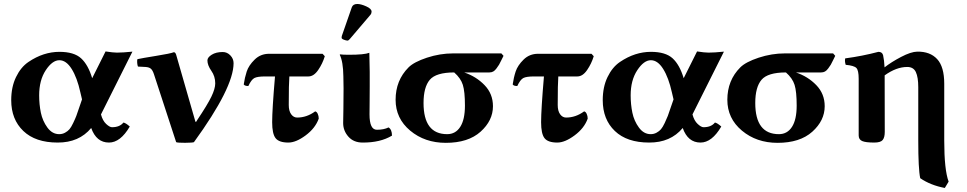

<svg xmlns="http://www.w3.org/2000/svg" viewBox="-20 -703 4836 960"><path d="M390.1 -206.1 381.8 -241.2Q365.7 -314.5 338.4 -358.2Q311 -401.9 276.9 -401.9Q241.7 -401.9 208.7 -351.8Q175.8 -301.8 175.8 -226.1Q175.8 -181.2 184.3 -139.6Q192.9 -98.1 217 -65.2Q241.2 -32.2 275.9 -32.2Q292 -32.2 305.4 -39.6Q318.8 -46.9 327.4 -56.9Q335.9 -66.9 345.9 -87.9Q356 -108.9 361.6 -123.5Q367.2 -138.2 377 -168ZM276.9 -443.8Q350.1 -443.8 385.5 -411.4Q420.9 -378.9 440.9 -312L507.8 -445.8Q545.9 -439.9 564.9 -439.9Q593.8 -439.9 642.1 -444.8L484.9 -130.9Q493.2 -99.6 510.7 -83.3Q528.3 -66.9 540 -66.9Q578.6 -66.9 597.2 -90.3Q609.4 -87.9 628.9 -70.3Q582 9.8 524.9 9.8Q461.9 9.8 436 -63Q375 10.3 268.1 9.8Q157.2 9.8 96.7 -48.1Q36.1 -106 36.1 -202.1Q36.1 -268.1 60.1 -317.6Q84 -367.2 122.1 -393.1Q160.2 -418.9 199 -431.4Q237.8 -443.8 276.9 -443.8Z M750 -331.1Q743.2 -352.1 734.1 -359.6Q725.1 -367.2 707 -368.2L669.9 -370.1Q667 -376 666 -388.4Q665 -400.9 667 -407.2Q689 -412.1 760.5 -423.6Q832 -435.1 849.1 -441.9Q856.9 -441.9 860.8 -429.2L956.1 -98.1Q958 -92.8 959 -92.8Q960 -92.8 963.4 -98.1Q964.8 -100.1 965.3 -101.6Q1017.6 -179.7 1036.9 -219.7Q1056.2 -259.8 1056.2 -286.1Q1056.2 -321.3 1036.6 -349.1Q1017.1 -377 1017.1 -400.9Q1017.1 -416 1038.6 -429.4Q1060.1 -442.9 1093.8 -442.9Q1115.7 -442.9 1131.8 -426Q1147.9 -409.2 1147.9 -387.2Q1147.9 -265.1 949.7 7.8Q942.9 10.7 905.5 11Q868.2 11.2 860.8 7.8Z M1355 -320.8H1305.7Q1267.6 -320.8 1252.2 -313Q1236.8 -305.2 1221.7 -272.9Q1203.6 -272.9 1198.7 -280.8Q1203.6 -314.9 1213.6 -345.5Q1223.6 -376 1253.2 -405Q1282.7 -434.1 1325.7 -434.1H1592.8L1604 -421.9Q1592.8 -384.8 1570.8 -352.8Q1548.8 -320.8 1522 -320.8H1426.8Q1423.8 -284.7 1423.8 -178.2Q1423.8 -148.4 1435.8 -131.8Q1447.8 -115.2 1465.8 -115.2Q1513.7 -115.2 1555.7 -146Q1563.5 -145 1568.6 -134Q1573.7 -123 1573.7 -109.9Q1556.6 -62 1508.3 -26.1Q1460 9.8 1421.9 9.8Q1375 9.8 1357.9 -12.2Q1340.8 -34.2 1340.8 -91.8Q1340.8 -154.8 1355 -320.8Z M1766.6 -683.1Q1784.7 -683.1 1811.3 -671.1Q1837.9 -659.2 1837.9 -645Q1837.9 -636.2 1833 -629.9L1729 -507.8Q1722.2 -500 1717.8 -500Q1710.9 -500 1699.5 -504.4Q1688 -508.8 1688 -514.2Q1688 -520 1689 -522.9L1738.8 -666Q1744.6 -683.1 1766.6 -683.1ZM1697.8 -261.2 1696.8 -321.8Q1695.8 -395 1678.7 -429.2L1680.7 -431.2Q1692.9 -429.2 1724.6 -429.2Q1801.8 -429.2 1826.7 -439Q1828.6 -375 1828.6 -342.8V-272Q1828.6 -238.3 1828.1 -190.4Q1827.6 -142.6 1827.6 -130.9Q1827.6 -53.7 1864.7 -54.2Q1898.9 -54.2 1922.9 -65.9Q1939.9 -55.2 1939.9 -24.9Q1881.8 10.3 1793 9.8Q1748 9.8 1721.9 -19.8Q1695.8 -49.3 1695.8 -87.9Q1695.8 -92.8 1697 -159.4Q1698.2 -226.1 1697.8 -261.2Z M2426.8 -340.8H2300.8Q2360.8 -320.8 2402.8 -277.3Q2444.8 -233.9 2444.8 -171.9Q2444.8 -100.1 2382.8 -44.4Q2320.8 11.2 2209 11.2Q2104 11.2 2031 -49.8Q1958 -110.8 1958 -204.1Q1958 -301.3 2022.9 -366.2Q2049.8 -393.1 2114.7 -414.6Q2179.7 -436 2245.6 -436H2486.8L2497.6 -423.8Q2494.6 -418.9 2487.3 -403.1Q2480 -387.2 2475.3 -379.6Q2470.7 -372.1 2462.6 -361.1Q2454.6 -350.1 2446.3 -345.5Q2438 -340.8 2426.8 -340.8ZM2215.8 -32.2Q2257.8 -32.2 2281.2 -68.6Q2304.7 -105 2304.7 -175Q2304.7 -245.1 2294.2 -278.6Q2283.7 -312 2251 -340.8Q2160.2 -340.8 2128.9 -304Q2097.7 -267.1 2097.7 -188Q2097.7 -32.2 2215.8 -32.2Z M2699.7 -320.8H2650.4Q2612.3 -320.8 2596.9 -313Q2581.5 -305.2 2566.4 -272.9Q2548.3 -272.9 2543.5 -280.8Q2548.3 -314.9 2558.3 -345.5Q2568.4 -376 2597.9 -405Q2627.4 -434.1 2670.4 -434.1H2937.5L2948.7 -421.9Q2937.5 -384.8 2915.5 -352.8Q2893.6 -320.8 2866.7 -320.8H2771.5Q2768.6 -284.7 2768.6 -178.2Q2768.6 -148.4 2780.5 -131.8Q2792.5 -115.2 2810.5 -115.2Q2858.4 -115.2 2900.4 -146Q2908.2 -145 2913.3 -134Q2918.5 -123 2918.5 -109.9Q2901.4 -62 2853 -26.1Q2804.7 9.8 2766.6 9.8Q2719.7 9.8 2702.6 -12.2Q2685.5 -34.2 2685.5 -91.8Q2685.5 -154.8 2699.7 -320.8Z M3347.7 -206.1 3339.4 -241.2Q3323.2 -314.5 3295.9 -358.2Q3268.6 -401.9 3234.4 -401.9Q3199.2 -401.9 3166.3 -351.8Q3133.3 -301.8 3133.3 -226.1Q3133.3 -181.2 3141.8 -139.6Q3150.4 -98.1 3174.6 -65.2Q3198.7 -32.2 3233.4 -32.2Q3249.5 -32.2 3262.9 -39.6Q3276.4 -46.9 3284.9 -56.9Q3293.5 -66.9 3303.5 -87.9Q3313.5 -108.9 3319.1 -123.5Q3324.7 -138.2 3334.5 -168ZM3234.4 -443.8Q3307.6 -443.8 3343 -411.4Q3378.4 -378.9 3398.4 -312L3465.3 -445.8Q3503.4 -439.9 3522.5 -439.9Q3551.3 -439.9 3599.6 -444.8L3442.4 -130.9Q3450.7 -99.6 3468.3 -83.3Q3485.8 -66.9 3497.6 -66.9Q3536.1 -66.9 3554.7 -90.3Q3566.9 -87.9 3586.4 -70.3Q3539.6 9.8 3482.4 9.8Q3419.4 9.8 3393.6 -63Q3332.5 10.3 3225.6 9.8Q3114.7 9.8 3054.2 -48.1Q2993.7 -106 2993.7 -202.1Q2993.7 -268.1 3017.6 -317.6Q3041.5 -367.2 3079.6 -393.1Q3117.7 -418.9 3156.5 -431.4Q3195.3 -443.8 3234.4 -443.8Z M4085.4 -340.8H3959.5Q4019.5 -320.8 4061.5 -277.3Q4103.5 -233.9 4103.5 -171.9Q4103.5 -100.1 4041.5 -44.4Q3979.5 11.2 3867.7 11.2Q3762.7 11.2 3689.7 -49.8Q3616.7 -110.8 3616.7 -204.1Q3616.7 -301.3 3681.6 -366.2Q3708.5 -393.1 3773.4 -414.6Q3838.4 -436 3904.3 -436H4145.5L4156.2 -423.8Q4153.3 -418.9 4146 -403.1Q4138.7 -387.2 4134 -379.6Q4129.4 -372.1 4121.3 -361.1Q4113.3 -350.1 4105 -345.5Q4096.7 -340.8 4085.4 -340.8ZM3874.5 -32.2Q3916.5 -32.2 3939.9 -68.6Q3963.4 -105 3963.4 -175Q3963.4 -245.1 3952.9 -278.6Q3942.4 -312 3909.7 -340.8Q3818.8 -340.8 3787.6 -304Q3756.3 -267.1 3756.3 -188Q3756.3 -32.2 3874.5 -32.2Z M4403.8 -43.5Q4403.8 -15.6 4393.3 -2.9Q4382.8 9.8 4351.1 9.8Q4308.1 9.8 4290.8 2.2Q4273.4 -5.4 4273.4 -25.9Q4273.4 -215.3 4273.4 -309.1Q4273.4 -351.1 4262 -363Q4250.5 -375 4208.5 -378.9Q4202.6 -397.9 4206.1 -411.1Q4291 -422.4 4372.1 -443.8Q4391.1 -443.8 4395.5 -426.8Q4400.9 -402.8 4402.8 -366.2Q4435.5 -392.1 4485.1 -418.2Q4534.7 -444.3 4566.4 -444.8Q4630.4 -445.8 4665.8 -407.5Q4701.2 -369.1 4701.2 -284.2V0Q4701.2 146 4723.1 205.1L4704.1 236.8Q4633.3 223.6 4581.1 188Q4571.3 142.1 4571.3 0V-267.1Q4571.3 -316.9 4559.3 -342.5Q4547.4 -368.2 4516.1 -368.2Q4461.9 -368.2 4403.3 -326.2V-321.3Q4403.3 -229 4403.8 -43.5Z"/></svg>

Font: Linux Biolinum
Style: Bold
Weight: 700
Designer: Philipp H. Poll
Foundry: Philipp H. Poll
Version: Version 1.3.2 ; ttfautohint (v0.9)